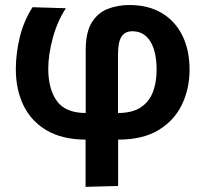

<svg xmlns="http://www.w3.org/2000/svg" viewBox="-20 -530 796 746"><path d="M312.5 196V12.5Q222 12 161.8 -23.2Q101.5 -58.5 71.5 -120Q41.5 -181.5 41.5 -261.5Q41.5 -321.5 56.8 -385Q72 -448.5 106.5 -502L236 -498Q202.5 -447 185 -382Q167.5 -317 167.5 -262.5Q167.5 -183.5 201.2 -137.2Q235 -91 313 -91V-335.5Q313 -404.5 336.5 -442.5Q360 -480.5 398.8 -495.5Q437.5 -510.5 482.5 -510.5Q556.5 -510.5 608.8 -479.2Q661 -448 688.8 -391.5Q716.5 -335 716.5 -259Q716.5 -185.5 687 -123.8Q657.5 -62 596.2 -24.8Q535 12.5 439 12.5V192.5ZM438.5 -317.5V-91Q494 -91 526.8 -112.8Q559.5 -134.5 574 -172.2Q588.5 -210 588.5 -258Q588.5 -330 564 -369.2Q539.5 -408.5 494.5 -408.5Q465 -408.5 451.8 -387.2Q438.5 -366 438.5 -317.5Z"/></svg>

Font: Heraclito SemiBold
Style: Regular
Weight: 600
Designer: Kostas Bartsokas (font) & Cristiano Sobral (main changes)
Foundry: Kostas Bartsokas (font) & Cristiano Sobral (main changes)
Version: Version 1.00;July 8, 2020;FontCreator 13.0.0.2655 64-bit